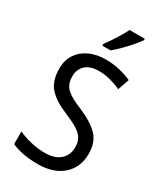

<svg xmlns="http://www.w3.org/2000/svg" viewBox="-232 -1125 964 1130"><g transform="rotate(30 249.5 -560.0)"><path d="M455 -286Q455 -192 392.5 -137.5Q330 -83 225 -83Q171 -83 125 -91.5Q79 -100 46 -116V-202Q81 -185 129.5 -173Q178 -161 226 -161Q295 -161 331 -193.5Q367 -226 367 -278Q367 -313 353.5 -337Q340 -361 308 -381Q276 -401 221 -424Q139 -457 96.5 -503Q54 -549 54 -633Q53 -689 80 -730.5Q107 -772 155 -794.5Q203 -817 265 -817Q317 -817 362 -806Q407 -795 442 -779L415 -702Q380 -718 342 -728Q304 -738 264 -738Q205 -738 174 -709Q143 -680 143 -634Q143 -597 156 -573.5Q169 -550 199.5 -530.5Q230 -511 282 -490Q367 -454 411 -409Q455 -364 455 -286ZM402 -1027Q389 -1008 364.5 -979.5Q340 -951 312 -923Q284 -895 262 -877H206V-889Q230 -921 256 -962Q282 -1003 299 -1037H402Z"/></g></svg>

Font: Noto Sans Kannada UI SemiCondensed
Style: Regular
Weight: 400
Width: 4
Designer: Jelle Bosma - Monotype Design Team
Foundry: Monotype Imaging Inc.
Version: Version 2.005; ttfautohint (v1.8.4.7-5d5b)